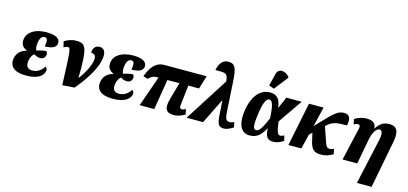

<svg xmlns="http://www.w3.org/2000/svg" viewBox="-81 -1440 4836 2276"><g transform="rotate(15 2337.0 -302.5)"><path d="M235 10C387 10 445 -49 454 -104C458 -129 446 -145 432 -152C415 -120 366 -67 294 -67C230 -67 208 -103 219 -170C227 -220 250 -247 267 -259C288 -247 312 -234 342 -234C380 -234 403 -256 408 -287C411 -305 406 -322 394 -332C359 -332 309 -319 279 -308C267 -324 262 -360 269 -407C278 -458 299 -488 333 -488C369 -488 375 -453 362 -381C469 -384 498 -414 505 -452C512 -500 477 -549 343 -549C204 -549 113 -493 98 -401C89 -338 119 -298 168 -281L167 -276C104 -260 53 -218 42 -148C26 -50 89 10 235 10Z M562 -498 579 -428C595 -438 617 -445 627 -445C664 -445 665 -428 681 9L828 -1C910 -93 1066 -302 1066 -458C1066 -519 1034 -545 993 -545C939 -545 913 -505 912 -452C944 -452 971 -438 971 -395C971 -314 898 -190 846 -124H844C854 -518 816 -543 706 -543C649 -543 593 -519 562 -498Z M1299 10C1451 10 1509 -49 1518 -104C1522 -129 1510 -145 1496 -152C1479 -120 1430 -67 1358 -67C1294 -67 1272 -103 1283 -170C1291 -220 1314 -247 1331 -259C1352 -247 1376 -234 1406 -234C1444 -234 1467 -256 1472 -287C1475 -305 1470 -322 1458 -332C1423 -332 1373 -319 1343 -308C1331 -324 1326 -360 1333 -407C1342 -458 1363 -488 1397 -488C1433 -488 1439 -453 1426 -381C1533 -384 1562 -414 1569 -452C1576 -500 1541 -549 1407 -549C1268 -549 1177 -493 1162 -401C1153 -338 1183 -298 1232 -281L1231 -276C1168 -260 1117 -218 1106 -148C1090 -50 1153 10 1299 10Z M1629 0H1808L1869 -373H2017L1958 -164C1922 -38 1953 9 2050 9C2080 9 2131 1 2184 -35L2171 -97C2153 -87 2141 -82 2124 -82C2098 -82 2094 -100 2098 -128L2126 -373H2257L2307 -536H1792C1726 -536 1646 -515 1582 -343L1640 -325C1674 -362 1699 -373 1736 -373H1760Z M2205 0H2407L2557 -304H2562L2572 -150C2579 -28 2593 10 2664 10C2696 10 2735 -7 2777 -34L2764 -97C2748 -88 2726 -82 2708 -82C2656 -82 2653 -122 2646 -232L2626 -559C2617 -706 2602 -770 2514 -770C2452 -770 2407 -729 2388 -635C2515 -635 2539 -638 2547 -536Z M3115 -600 3245 -767 3246 -779C3201 -836 3108 -857 3088 -772L3051 -623ZM2980 10C3075 10 3123 -50 3164 -126H3167C3170 -16 3205 10 3272 10C3310 10 3353 -7 3394 -34L3378 -97C3356 -85 3343 -82 3331 -82C3304 -82 3287 -100 3269 -239L3474 -536H3286L3225 -397H3222C3210 -511 3159 -546 3083 -546C2971 -546 2876 -452 2848 -257C2821 -65 2887 10 2980 10ZM3040 -71C3003 -71 2990 -104 3012 -264C3034 -418 3064 -463 3099 -463C3138 -463 3155 -392 3163 -249C3111 -134 3081 -71 3040 -71Z M3454 0H3613L3657 -182L3691 -214L3710 -132C3733 -24 3766 10 3852 10C3921 10 3968 -12 4001 -34L3988 -97C3969 -86 3952 -82 3940 -82C3908 -82 3894 -99 3882 -133L3814 -330L3816 -331C3885 -395 3927 -404 4065 -404C4082 -483 4071 -539 3994 -539C3924 -539 3882 -503 3733 -345L3684 -293L3742 -536H3563Z M4355 224H4535L4647 -358C4673 -493 4641 -550 4546 -550C4481 -550 4435 -523 4390 -454H4387C4384 -519 4343 -543 4270 -543C4223 -543 4175 -530 4125 -499L4138 -436C4162 -449 4174 -452 4188 -452C4214 -452 4217 -431 4211 -404L4119 0H4299L4356 -305C4371 -384 4406 -457 4450 -457C4489 -457 4495 -408 4476 -323Z"/></g></svg>

Font: Noto Serif Condensed Black
Style: Italic
Weight: 900
Width: 3
Italic angle: -12°
Designer: Monotype Design Team
Foundry: Monotype Imaging Inc.
Version: Version 2.013